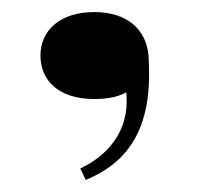

<svg xmlns="http://www.w3.org/2000/svg" viewBox="-20 -737 337 318"><path d="M113 -458 122 -439C205 -473 233 -541 226 -645C222 -689 190 -717 136 -717C80 -717 47 -687 47 -645C47 -603 78 -573 136 -573C153 -573 173 -575 189 -584C196 -519 156 -478 113 -458Z"/></svg>

Font: Sprat Extended Black
Style: Regular
Weight: 900
Width: 9
Designer: Ethan Nakache
Foundry: Collletttivo
Version: Version 2.000;Glyphs 3.2 (3217)